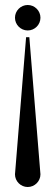

<svg xmlns="http://www.w3.org/2000/svg" viewBox="-20 -726 222 769"><path d="M91 -604C119 -604 142 -627 142 -655C142 -683 119 -706 91 -706C63 -706 40 -683 40 -655C40 -627 63 -604 91 -604ZM84.5 -577 40.7 -36.2C40.2 -33.5 40 -30.8 40 -28C40 0 63 23 91 23C119 23 142 0 142 -28C142 -30.8 141.8 -33.5 141.3 -36.2L97.5 -577Z"/></svg>

Font: Picaflor 24 pt
Style: Regular
Weight: 400
Designer: Ariel Martín Pérez
Foundry: Tunera Type Foundry
Version: Version 1.000;hotconv 1.0.109;makeotfexe 2.5.65596